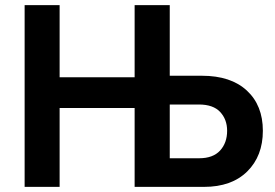

<svg xmlns="http://www.w3.org/2000/svg" viewBox="-20 -730 1075 750"><path d="M76.2 0V-710H212.9V-428.2H505.9V-710H643.1V-434.1H769Q881.8 -434.1 944.3 -376.2Q1006.8 -318.4 1006.8 -219.2Q1006.8 -120.6 945.8 -60.3Q884.8 0 776.9 0H505.9V-308.1H212.9V0ZM643.1 -111.8H757.8Q812 -111.8 839.6 -141.8Q867.2 -171.9 867.2 -219.2Q867.2 -263.2 840.1 -292.5Q813 -321.8 756.8 -321.8H643.1Z"/></svg>

Font: Rawline
Style: Bold
Weight: 700
Designer: Matt McInerney, Pablo Impallari, Rodrigo Fuenzalida
Foundry: Matt McInerney, Pablo Impallari, Rodrigo Fuenzalida
Version: Version 4.020;PS 004.020;hotconv 1.0.88;makeotf.lib2.5.64775